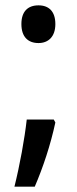

<svg xmlns="http://www.w3.org/2000/svg" viewBox="-20 -566 288 718"><path d="M60 -476C60 -428 85 -405 124 -405C160 -405 187 -428 187 -476C187 -523 163 -546 124 -546C84 -546 60 -523 60 -476ZM187 -108 181 -119H80C72 -47 54 52 34 132H110C141 60 169 -24 187 -108Z"/></svg>

Font: Noto Sans Armenian Condensed Medium
Style: Regular
Weight: 500
Width: 3
Designer: Monotype Design Team
Foundry: Monotype Imaging Inc.
Version: Version 2.008